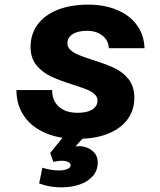

<svg xmlns="http://www.w3.org/2000/svg" viewBox="-20 -588 690 829"><path d="M149 204 163 136Q177 141 196.5 144.5Q216 148 234 148Q256 148 270.5 142Q285 136 285 125Q285 116 273.5 111Q262 106 246 106Q230 106 210 111L197 72L250 7Q192 -2 146.5 -29Q101 -56 76 -99.5Q51 -143 51 -199H205Q205 -154 234 -127.5Q263 -101 315 -101Q357 -101 379 -115.5Q401 -130 401 -154Q401 -170 387.5 -182Q374 -194 353.5 -202Q333 -210 296 -222Q239 -240 202 -257Q165 -274 138.5 -305Q112 -336 112 -385Q112 -442 143.5 -483.5Q175 -525 231 -546.5Q287 -568 361 -568Q430 -568 484.5 -545.5Q539 -523 570.5 -480.5Q602 -438 604 -380H450Q448 -415 421.5 -435Q395 -455 356 -455Q316 -455 293.5 -440.5Q271 -426 271 -401Q271 -384 285 -371.5Q299 -359 320 -350.5Q341 -342 378 -330Q435 -312 471.5 -295.5Q508 -279 534 -247.5Q560 -216 560 -166Q560 -115 533.5 -76.5Q507 -38 456.5 -15Q406 8 336 11L306 44Q312 43 321 43Q342 43 360.5 51.5Q379 60 390.5 75.5Q402 91 402 113Q402 148 380.5 172.5Q359 197 323 209Q287 221 244 221Q194 221 149 204Z"/></svg>

Font: Azeret Mono
Style: Bold Italic
Weight: 700
Italic angle: -12°
Designer: Martin Vácha
Foundry: Displaay
Version: Version 1.000; Glyphs 3.0.3, build 3074